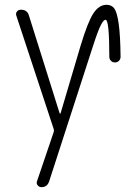

<svg xmlns="http://www.w3.org/2000/svg" viewBox="-20 -560 540 800"><path d="M203.1 -24.4 47.9 -495.1Q44.9 -504.9 50.8 -512.2Q56.6 -519.5 67.4 -519.5Q93.8 -519.5 100.6 -495.1L228.5 -87.9Q228.5 -86.9 231.4 -86.9Q232.4 -86.9 232.4 -87.9L315.4 -368.2Q345.7 -468.8 369.1 -504.4Q392.6 -540 423.8 -540Q445.3 -540 456.5 -524.4Q467.8 -508.8 474.6 -460.9Q481.4 -413.1 482.4 -323.2Q482.4 -313.5 475.6 -306.6Q468.8 -299.8 459 -299.8Q449.2 -299.8 442.4 -306.6Q435.5 -313.5 435.5 -323.2Q435.5 -478.5 419.9 -477.5Q409.2 -477.5 394.5 -443.4Q379.9 -409.2 356.4 -334L184.6 196.3Q175.8 220.7 152.3 219.7Q143.6 219.7 137.2 212.4Q130.9 205.1 133.8 196.3L203.1 -7.8Q206.1 -16.6 203.1 -24.4Z"/></svg>

Font: Rounded-X Mgen+ 1m light
Style: Regular
Weight: 200
Designer: [Source Han Sans]
Ryoko NISHIZUKA  (kana & ideographs); Paul D. Hunt (Latin, Greek & Cyrillic); Wenlong ZHANG  (bopomofo
Version: Version 1.059.20150602